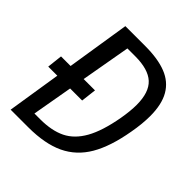

<svg xmlns="http://www.w3.org/2000/svg" viewBox="-197 -859 993 993"><g transform="rotate(45 300.0 -362.5)"><path d="M84 -295H17.5L27 -379H97L151.5 -725H297Q390 -725 450.2 -701.2Q510.5 -677.5 541 -625Q571.5 -572.5 571.5 -486.5Q571.5 -430 559 -361Q536.5 -231.5 490.5 -153Q444.5 -74.5 366 -37.2Q287.5 0 166 0H37.5ZM470.5 -373Q481 -433 481 -478.5Q481 -570 437 -610.5Q393 -651 298 -651H240.5L192.5 -379H275.5L265.5 -295H177.5L138.5 -73H181Q264.5 -73 320.5 -100.5Q376.5 -128 413.2 -193.2Q450 -258.5 470.5 -373Z"/></g></svg>

Font: JuliaMono
Style: Italic
Weight: 400
Italic angle: -9°
Monospace: yes
Designer: cormullion
Foundry: corm
Version: Version 0.057; ttfautohint (v1.8.4)